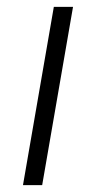

<svg xmlns="http://www.w3.org/2000/svg" viewBox="-20 -540 279 560"><path d="M47 0H103L193 -520H137Z"/></svg>

Font: Fixel Display Light
Style: Italic
Weight: 300
Italic angle: -10°
Designer: AlfaBravo + MacPaw
Foundry: Kyrylo Tkachov, Marchela Mozhyna, Serhii Makarenko, Maria Weinstein, Zakhar Kryvoshyya
Version: Version 1.210;Glyphs 3.2 (3217)